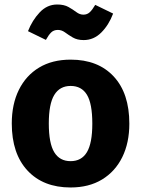

<svg xmlns="http://www.w3.org/2000/svg" viewBox="-20 -812 624 849"><path d="M292.4 -548.3Q413.5 -548.3 482.7 -474Q551.9 -399.6 551.9 -265.2Q551.9 -180.5 520.7 -117.1Q489.4 -53.6 431.3 -18.3Q373.2 17 292 17Q171.3 17 101.7 -57.7Q32.1 -132.4 32.1 -266.1Q32.1 -351.2 63.5 -414.8Q94.9 -478.3 153 -513.3Q211.2 -548.3 292.4 -548.3ZM292.4 -432Q244.4 -432 220.1 -392.3Q195.8 -352.7 195.8 -266.1Q195.8 -178.1 220 -138.7Q244.1 -99.4 292 -99.4Q340.6 -99.4 364.4 -139.2Q388.2 -179.1 388.2 -265.2Q388.2 -353.9 364.4 -393Q340.6 -432 292.4 -432ZM350 -634.8Q321.5 -634.8 302 -646.2Q282.5 -657.6 267.6 -668.7Q252.6 -679.7 235.9 -679.7Q217.6 -679.7 206.2 -668.5Q194.9 -657.3 182.9 -635.6L103.8 -674.2Q122.7 -722.4 155.5 -757.2Q188.3 -792.1 232.8 -792.1Q263.2 -792.1 282.9 -781Q302.5 -769.9 317.6 -758.5Q332.6 -747.2 348.8 -747.2Q365.6 -747.2 377.2 -758.2Q388.8 -769.2 401.1 -790.5L480.2 -752Q461.2 -701.5 427.9 -668.2Q394.6 -634.8 350 -634.8Z"/></svg>

Font: Fira Sans Variable
Style: Regular
Weight: 400
Designer: Carrois Corporate & Edenspiekermann AG
Foundry: Carrois Corporate GbR & Edenspiekermann AG
Version: Version 4.202